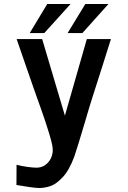

<svg xmlns="http://www.w3.org/2000/svg" viewBox="-20 -746 640 963"><path d="M163.5 95Q188 95 207 81.5Q226 68 235.8 46.8Q245.5 25.5 244.5 2Q244 -19.5 225.2 -80.8Q206.5 -142 184.5 -203Q174 -231 152 -294.5Q130 -358 108 -421Q81 -500.5 63.5 -550H191.5L305.5 -166L415.5 -550H536.5Q525.5 -516.5 514.8 -481.8Q504 -447 493 -412.5Q454 -290 446.5 -267Q432.5 -224.5 406 -133.5Q390 -80.5 374.8 -30Q359.5 20.5 353.5 37Q328 107 294.8 142.5Q261.5 178 232.5 187.5Q203.5 197 176.5 197Q162 197 126.2 192Q90.5 187 62.5 182L63 80.5Q88 87 117 91Q146 95 163.5 95ZM408 -726H524L393 -580H319ZM217 -726H334L202 -580H129Z"/></svg>

Font: JuliaMono
Style: Bold
Weight: 700
Monospace: yes
Designer: cormullion
Foundry: corm
Version: Version 0.055; ttfautohint (v1.8.4)